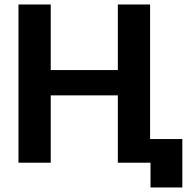

<svg xmlns="http://www.w3.org/2000/svg" viewBox="-20 -722 859 852"><path d="M62 0V-702.1H205.1V-411.1H502.9V-702.1H646V-105H789.1V109.9H647.9V0H502.9V-298.8H205.1V0Z"/></svg>

Font: LT Superior
Style: Bold
Weight: 400
Designer: Daniel Lyons
Foundry: LyonsType
Version: Version 1.000